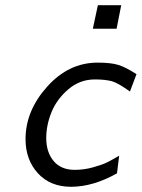

<svg xmlns="http://www.w3.org/2000/svg" viewBox="-20 -699 539 730"><path d="M77.1 -169.9Q77.1 -277.8 159.2 -369.4Q241.2 -460.9 351.1 -460.9Q402.8 -460.9 430.9 -451.9Q459 -442.9 499 -417L474.1 -351.1Q429.2 -383.3 405.8 -390.1Q379.9 -397 340.8 -397Q283.7 -397 239.7 -359.4Q195.8 -321.8 175.8 -272.5Q155.8 -223.1 155.8 -173.8Q155.8 -120.6 183.8 -86.9Q211.9 -53.2 264.2 -53.2Q300.3 -53.2 335.2 -63.2Q370.1 -73.2 386 -81.1Q401.9 -88.9 433.1 -106.9L424.8 -40Q335 10.7 251 11.2Q170.9 11.2 124 -40.3Q77.1 -91.8 77.1 -169.9ZM333 -589.8 352.1 -679.2H440.9L423.3 -589.8Z"/></svg>

Font: CMU Sans Serif
Style: Oblique
Weight: 500
Italic angle: -12°
Version: Version 0.7.0